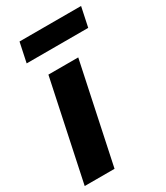

<svg xmlns="http://www.w3.org/2000/svg" viewBox="-189 -807 766 886"><g transform="rotate(-30 193.5 -364.0)"><path d="M264 -529 152 0H-7L105 -529ZM394 -728 372 -624H44L66 -728Z"/></g></svg>

Font: Red Hat Display Black
Style: Italic
Weight: 900
Italic angle: -12°
Designer: Pentagram / MCKL
Foundry: Pentagram / MCKL
Version: Version 1.003; Red Hat Display Black Italic